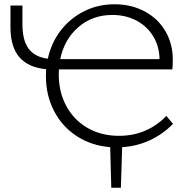

<svg xmlns="http://www.w3.org/2000/svg" viewBox="-20 -684 890 899"><path d="M552 5 546 195H501L496 5Q408 -2 339.5 -46.5Q271 -91 233 -164.5Q195 -238 195 -327Q195 -349 196 -360Q112 -368 70.5 -416.5Q29 -465 29 -556V-658H85V-571Q85 -495 114 -456Q143 -417 204 -409Q220 -484 264.5 -541.5Q309 -599 374 -631.5Q439 -664 516 -664Q595 -664 657.5 -630.5Q720 -597 754.5 -538Q789 -479 789 -405Q789 -375 787 -359H256Q255 -352 255 -338Q255 -253 290.5 -187.5Q326 -122 390 -85Q454 -48 537 -48Q668 -48 759 -141L790 -104Q743 -56 682 -27.5Q621 1 552 5ZM262 -407H727Q726 -467 697.5 -514Q669 -561 619 -587.5Q569 -614 506 -614Q413 -614 347 -557Q281 -500 262 -407Z"/></svg>

Font: Ysabeau Semilight
Style: Regular
Weight: 300
Designer: Christian Thalmann (Catharsis Fonts)
Version: Version 0.003